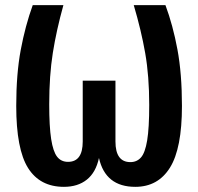

<svg xmlns="http://www.w3.org/2000/svg" viewBox="-20 -711 769 745"><path d="M686 -300Q686 -135 639.5 -60.5Q593 14 505 14Q389 14 364 -98Q352 -42 317 -14Q282 14 228 14Q135 14 89 -59Q43 -132 43 -300Q43 -424 60.5 -517.5Q78 -611 107 -691H226Q199 -594 185 -506Q171 -418 171 -306Q171 -220 178.5 -171.5Q186 -123 201.5 -103Q217 -83 244 -83Q301 -83 301 -162V-398H428V-162Q428 -82 486 -82Q511 -82 527 -100Q543 -118 551 -166Q559 -214 559 -304Q559 -416 543.5 -504.5Q528 -593 499 -691H622Q651 -613 668.5 -519Q686 -425 686 -300Z"/></svg>

Font: Fira Sans Compressed Medium
Style: Regular
Weight: 500
Width: 1
Designer: bBox Type GmbH & Carrois Corporate GbR & Edenspiekermann AG
Foundry: bBox Type GmbH & Carrois Corporate GbR & Edenspiekermann AG
Version: Version 4.301